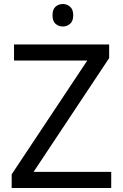

<svg xmlns="http://www.w3.org/2000/svg" viewBox="-20 -935 612 955"><path d="M533.2 0H38.1V-67.9L414.1 -633.8H49.8V-713.9H522.9V-646L147 -80.1H533.2ZM293 -915Q313 -915 328.6 -901.6Q344.2 -888.2 344.2 -858.9Q344.2 -830.1 328.6 -816.7Q313 -803.2 293 -803.2Q271 -803.2 256.1 -816.7Q241.2 -830.1 241.2 -858.9Q241.2 -888.2 256.1 -901.6Q271 -915 293 -915Z"/></svg>

Font: Defago Noto Sans
Style: Regular
Weight: 400
Designer: John M. Durdin
Foundry: Lao IT Dev Co., Ltd.
Version: Version 1.000 2007 initial release